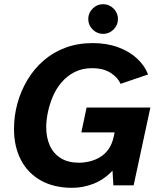

<svg xmlns="http://www.w3.org/2000/svg" viewBox="-20 -886 758 918"><path d="M325 12Q238 12 175.5 -23Q113 -58 80 -121.5Q47 -185 47 -269Q47 -333 63.5 -392.5Q80 -452 111.5 -504.5Q143 -557 188.5 -596.5Q234 -636 293 -658Q352 -680 423 -680Q491 -680 545 -660Q599 -640 635.5 -606Q672 -572 688 -530L556 -485Q545 -514 510 -537Q475 -560 420 -560Q373 -560 337 -541.5Q301 -523 275 -493Q249 -463 233 -425.5Q217 -388 209 -349.5Q201 -311 201 -278Q201 -228 218.5 -189.5Q236 -151 271 -129.5Q306 -108 358 -108Q382 -108 407.5 -114Q433 -120 456.5 -133.5Q480 -147 498 -171.5Q516 -196 524 -234L528 -253H369L394 -372H699L619 0H522L518 -70Q476 -26 426 -7Q376 12 325 12ZM473 -724Q444 -724 423 -745Q402 -766 402 -795Q402 -824 423 -845Q444 -866 473 -866Q502 -866 523 -845Q544 -824 544 -795Q544 -766 523 -745Q502 -724 473 -724Z"/></svg>

Font: Atkinson Hyperlegible Next
Style: Bold Italic
Weight: 700
Italic angle: -12°
Designer: Elliott Scott, Megan Eiswerth, Linus Boman, Theodore Petrosky, Letters from Sweden
Foundry: Applied Design Works, Letters from Sweden
Version: Version 2.001